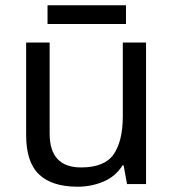

<svg xmlns="http://www.w3.org/2000/svg" viewBox="-20 -697 658 727"><path d="M533 -536V0H461L448 -71H444Q418 -29 372 -9.5Q326 10 274 10Q177 10 128 -36.5Q79 -83 79 -185V-536H168V-191Q168 -63 287 -63Q376 -63 410.5 -113Q445 -163 445 -257V-536ZM457 -677V-606H160V-677Z"/></svg>

Font: Noto Music
Style: Regular
Weight: 400
Designer: Monotype Design Team, Benjamin Yang
Foundry: Monotype Imaging Inc.
Version: Version 2.002; ttfautohint (v1.8.4.7-5d5b)